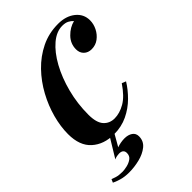

<svg xmlns="http://www.w3.org/2000/svg" viewBox="-215 -614 887 887"><g transform="rotate(-45 228.0 -171.0)"><path d="M347 -510Q309 -510 272.5 -479Q236 -448 206.5 -394.5Q177 -341 159.5 -273.5Q142 -206 142 -134Q142 -82 162.5 -59Q183 -36 216 -36Q249 -36 284 -56Q319 -76 354 -128L374 -120Q354 -87 323 -56Q292 -25 251.5 -5.5Q211 14 162 14Q96 14 54 -23.5Q12 -61 12 -137Q12 -186 26.5 -240Q41 -294 69 -345.5Q97 -397 137 -438.5Q177 -480 228 -505Q279 -530 340 -530Q391 -530 423.5 -504Q456 -478 456 -437Q456 -413 444.5 -390Q433 -367 413 -352Q393 -337 367 -337Q344 -337 329.5 -351Q315 -365 315 -388Q315 -425 341.5 -452Q368 -479 401 -487Q392 -497 379.5 -503.5Q367 -510 347 -510ZM173 0 133 70Q143 66 156.5 63.5Q170 61 182 61Q206 61 221.5 71.5Q237 82 237 102Q237 133 213.5 152Q190 171 155.5 179.5Q121 188 87 188Q57 188 34 181Q11 174 0 168L7 152Q14 155 29 159.5Q44 164 67 164Q79 164 97 160Q115 156 129 146Q143 136 143 117Q143 93 115 93Q110 93 101 94.5Q92 96 84 100L145 0Z"/></g></svg>

Font: Playfair Display SemiBold
Style: Italic
Weight: 600
Italic angle: -14°
Designer: Claus Eggers Sørensen
Foundry: Claus Eggers Sørensen
Version: Version 1.203